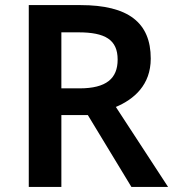

<svg xmlns="http://www.w3.org/2000/svg" viewBox="-20 -734 686 754"><path d="M296 -714H93V0H221V-282H325L496 0H640L435 -314C506 -344 572 -400 572 -504C572 -645 484 -714 296 -714ZM288 -607C393 -607 442 -578 442 -500C442 -426 398 -387 292 -387H221V-607Z"/></svg>

Font: Noto Sans Myanmar SemiBold
Style: Regular
Weight: 600
Designer: Monotype Design Team
Foundry: Monotype Imaging Inc.
Version: Version 2.107